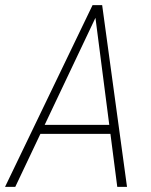

<svg xmlns="http://www.w3.org/2000/svg" viewBox="-49 -731 589 751"><path d="M333.5 -680.7 10.7 0H-29.3L313 -710.9H343.3ZM409.7 0 321.8 -681.2 322.8 -710.9H350.6L447.8 0ZM403.3 -242.7 397.5 -207.5H95.2L101.1 -242.7Z"/></svg>

Font: Roboto Condensed ExtraLight
Style: Italic
Weight: 250
Italic angle: -12°
Designer: Christian Robertson
Foundry: Google
Version: Version 3.008; 2023